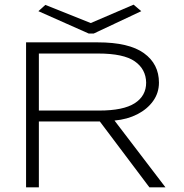

<svg xmlns="http://www.w3.org/2000/svg" viewBox="-20 -805 790 825"><path d="M92 0V-623H400Q534 -623 598.5 -576.5Q663 -530 663 -450Q663 -406 638 -371Q613 -336 570 -314Q527 -292 472 -287L691 0H622L409 -283H147V0ZM147 -330H407Q510 -330 559 -361.5Q608 -393 608 -450Q607 -508 559 -541.5Q511 -575 402 -575H147ZM554 -785 587 -757 383 -661H361L145 -757L175 -784L370 -706Z"/></svg>

Font: Inconsolata ExtraExpanded Light
Style: Regular
Weight: 300
Width: 8
Monospace: yes
Designer: Raph Levien, Cyreal, Brenton Simpson
Foundry: Raph Levien, Cyreal, Google
Version: Version 3.001; ttfautohint (v1.8.2.53-6de2)